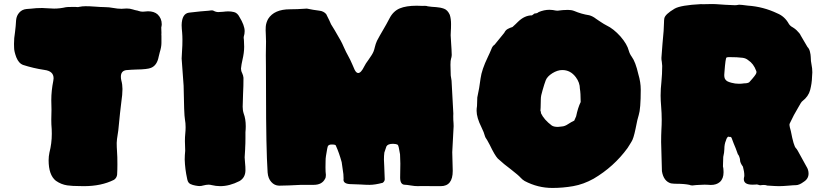

<svg xmlns="http://www.w3.org/2000/svg" viewBox="-20 -885 4059 943"><path d="M366.2 28.8C346.2 28.8 327.1 27.8 310.1 25.4C290.5 22.5 272 15.1 254.4 2.9C230.5 -16.1 218.8 -49.8 218.8 -98.1C218.8 -110.4 220.2 -123 222.7 -135.3C230.5 -165.5 234.4 -196.3 234.4 -228C234.4 -228 233.9 -250.5 233.9 -250.5C232.4 -266.6 231.9 -282.2 231.9 -298.3C231.9 -298.3 232.9 -346.2 232.9 -346.2C232.9 -346.2 231.9 -393.1 231.9 -393.1C231.9 -424.8 235.4 -456.1 241.7 -487.8C242.7 -492.2 243.2 -496.6 243.2 -500.5C243.2 -523.9 228.5 -537.6 198.7 -541.5C162.1 -546.9 127 -555.2 92.3 -566.4C79.1 -571.3 68.4 -583.5 60.1 -603.5C52.7 -623.5 49.3 -638.7 49.3 -649.9C48.8 -661.1 48.8 -667.5 48.8 -669.4C48.8 -688.5 50.3 -707.5 53.7 -726.6C56.2 -746.6 58.1 -766.1 59.1 -786.1C60.5 -801.3 65.9 -813.5 75.2 -823.7C84.5 -834 96.2 -839.4 110.8 -840.8C110.8 -840.8 130.9 -842.3 130.9 -842.3C149.4 -844.7 168 -845.7 187 -845.7C196.3 -845.7 205.6 -845.2 215.8 -844.2C225.6 -843.3 235.4 -842.8 245.6 -842.8C265.1 -842.8 284.7 -845.2 303.7 -849.6C307.6 -850.1 311.5 -850.6 314.9 -850.6C314.9 -850.6 349.6 -851.1 349.6 -851.1C351.1 -851.1 352.5 -851.1 355 -850.6C356.9 -850.1 359.9 -850.1 363.3 -850.1C364.7 -850.1 366.2 -850.6 367.7 -851.1C378.9 -853.5 389.6 -854.5 400.4 -854.5C412.6 -854.5 427.7 -854 446.8 -852.5C465.3 -851.1 480.5 -850.1 492.7 -850.1C507.8 -850.1 522.5 -848.6 537.6 -845.7C550.8 -843.3 563.5 -841.8 576.7 -841.8C584.5 -841.8 592.8 -842.3 602.1 -843.3C612.8 -843.3 623 -841.8 633.3 -838.4C638.7 -836.4 644.5 -835 649.9 -834C653.8 -833.5 657.7 -832.5 661.1 -831.1C668 -828.6 674.8 -827.6 681.6 -827.6C681.6 -827.6 707 -829.6 707 -829.6C727.1 -829.6 743.2 -824.2 754.4 -814C767.6 -801.3 774.4 -785.2 774.4 -765.6C774.4 -761.2 773.4 -755.9 772 -750C772 -750 772.9 -723.6 772.9 -723.6C772.9 -723.6 772.5 -714.4 772.5 -714.4C772.5 -711.9 772.5 -710.4 772.9 -709.5C772.9 -709.5 772.9 -674.3 772.9 -674.3C772.9 -660.2 770 -645 764.6 -627.9C764.6 -627.9 759.3 -606.4 759.3 -606.4C753.9 -577.6 741.2 -559.6 721.7 -551.8C710.4 -546.9 686 -543.9 648.9 -543.5C632.3 -543 615.7 -542 599.1 -540.5C582 -537.6 573.7 -526.9 573.7 -508.3C573.7 -502.9 574.2 -497.1 575.7 -490.7C579.6 -476.6 581.5 -461.9 581.5 -447.8C581.5 -430.2 579.6 -408.2 575.7 -382.3C572.3 -356.9 567.4 -311 561 -244.6C560.1 -236.8 559.1 -229 557.6 -221.7C555.2 -208.5 553.7 -195.8 553.2 -183.1C553.2 -169.4 553.7 -155.8 554.7 -142.6C556.2 -125 556.6 -103 556.6 -77.1C556.6 -60.1 556.2 -43.5 555.2 -26.9C554.7 -22.5 553.2 -17.6 550.3 -12.7C546.9 -7.3 543.5 -3.9 539.1 -1.5C498 19 449.2 29.3 392.1 29.3C383.8 28.8 375.5 28.8 366.2 28.8Z M1018.6 23.9C1014.2 22.5 1009.3 22 1003.9 22C996.6 22 988.3 23.4 978.5 25.9C972.2 27.8 966.3 28.8 960 28.8C960 28.8 952.1 28.3 952.1 28.3C952.1 28.3 939.9 26.4 939.9 26.4C931.2 24.9 922.9 22.5 915.5 19C908.2 15.6 902.8 8.8 900.4 -1.5C900.4 -1.5 898.9 -8.3 898.9 -8.3C892.1 -39.1 888.2 -70.3 887.2 -101.6C887.2 -115.7 888.2 -130.4 889.6 -144.5C889.6 -144.5 888.2 -191.9 888.2 -191.9C888.2 -204.6 888.7 -217.3 890.1 -230.5C891.1 -240.2 891.6 -250 891.6 -260.3C891.6 -273.4 890.6 -286.6 888.2 -299.3C885.3 -314 883.3 -369.1 881.8 -464.4C881.8 -464.4 872.1 -597.7 872.1 -597.7C872.6 -609.9 873 -621.6 874 -633.3C875.5 -652.3 876 -670.9 876 -689.9C876 -702.1 875.5 -713.9 874.5 -726.1C873 -737.8 872.6 -749.5 872.1 -761.7C873 -799.3 884.8 -819.3 907.7 -822.8C951.7 -828.1 984.4 -831.1 1006.3 -832.5C1011.2 -833.5 1016.1 -834 1021 -834C1024.4 -834 1026.9 -833.5 1029.3 -832C1037.1 -827.6 1044.9 -825.7 1052.2 -825.7C1060.1 -825.7 1067.9 -826.2 1075.2 -827.1C1085.4 -828.6 1094.7 -829.1 1102.1 -829.1C1110.4 -829.1 1119.6 -828.1 1129.4 -825.7C1140.6 -822.8 1149.4 -814.9 1155.8 -802.2C1172.9 -774.4 1181.6 -751 1181.6 -732.4C1181.6 -723.1 1180.2 -713.9 1177.2 -704.6C1177.2 -704.6 1176.8 -698.7 1176.8 -698.7C1176.8 -696.3 1177.2 -694.3 1177.7 -691.9C1178.2 -689.5 1178.2 -686.5 1178.2 -684.1C1178.2 -678.7 1178.2 -673.3 1178.7 -668.9C1179.2 -664.1 1179.2 -659.7 1179.2 -655.3C1179.2 -635.3 1176.3 -614.3 1170.9 -591.3C1167.5 -577.1 1165 -562.5 1163.6 -548.3C1163.6 -541 1165.5 -533.2 1169.4 -525.9C1172.9 -518.1 1175.3 -510.3 1175.8 -502.9C1175.8 -476.6 1175.3 -450.2 1173.8 -423.8C1172.4 -389.2 1171.9 -368.2 1171.9 -360.8C1171.9 -349.6 1173.3 -338.4 1176.8 -327.6C1183.6 -310.1 1187 -289.1 1187 -265.1C1187 -255.4 1186.5 -245.6 1185.5 -235.8C1185.5 -235.8 1185.5 -204.6 1185.5 -204.6C1185.5 -188 1185.1 -172.4 1184.1 -157.7C1184.1 -157.7 1184.1 -153.8 1184.1 -153.8C1182.6 -130.9 1181.6 -117.2 1181.6 -112.3C1182.1 -103 1182.6 -93.8 1183.6 -84.5C1185.1 -72.3 1185.5 -60.1 1185.5 -47.9C1185.1 -23.9 1175.3 -6.8 1156.2 4.4C1123.5 21 1092.3 29.3 1061.5 29.3C1047.4 29.3 1033.2 27.3 1018.6 23.9Z M2045.4 28.8C2045.4 28.8 2033.2 29.3 2033.2 29.3C2022.9 29.3 2010.7 28.3 1997.1 25.9C1982.9 23.4 1973.6 22.5 1969.2 22.5C1953.1 22.5 1945.3 10.7 1945.3 -12.7C1945.3 -12.7 1946.3 -81.5 1946.3 -81.5C1945.3 -103.5 1944.8 -118.7 1944.8 -127C1940.4 -155.8 1936.5 -171.4 1933.6 -173.8C1927.2 -177.2 1919.4 -178.7 1910.2 -178.7C1893.1 -178.7 1882.3 -174.3 1877.9 -166C1877.9 -166 1867.7 -135.7 1867.7 -135.7C1866.2 -125 1865.7 -113.3 1865.7 -101.1C1865.7 -90.8 1866.2 -79.6 1867.2 -67.9C1868.7 -30.3 1869.6 -8.8 1869.6 -4.4C1869.6 2 1866.2 7.8 1859.9 12.7C1834.5 19.5 1813 22.9 1795.4 22.9C1786.6 22.9 1770.5 22.5 1747.6 21C1724.1 20 1710.4 19.5 1706.1 19.5C1680.2 19.5 1667 12.2 1667 -2C1667 -2 1667.5 -7.3 1667.5 -7.3C1667.5 -13.7 1667 -21 1666.5 -29.8C1666.5 -29.8 1658.2 -88.4 1658.2 -88.4C1649.9 -118.7 1640.6 -145.5 1629.9 -168.9C1629.9 -173.3 1623 -175.3 1608.9 -175.3C1600.1 -175.3 1594.2 -172.9 1590.8 -168C1588.9 -164.6 1585.4 -148.4 1581.1 -119.6C1579.6 -110.8 1579.1 -102.5 1579.1 -94.2C1579.1 -94.2 1578.6 -63 1578.6 -63C1578.6 -54.7 1578.6 -47.4 1579.1 -42C1580.1 -33.7 1580.6 -28.3 1580.6 -25.9C1580.6 -17.1 1579.1 -10.7 1576.7 -7.3C1566.9 12.7 1548.3 22.9 1520.5 22.9C1520.5 22.9 1459 22.9 1459 22.9C1417.5 25.4 1381.3 26.4 1350.6 26.9C1335.4 26.4 1322.8 20.5 1312.5 8.8C1302.2 -2.4 1295.9 -18.1 1294.4 -38.1C1289.1 -118.7 1286.6 -249 1286.6 -428.2C1286.6 -500 1286.6 -544.4 1286.1 -562C1285.6 -579.1 1285.6 -596.7 1285.6 -613.8C1285.6 -636.2 1286.1 -658.7 1286.6 -681.6C1286.6 -691.9 1286.1 -702.6 1285.6 -713.4C1285.2 -720.7 1284.7 -728.5 1284.7 -736.3C1284.7 -736.3 1285.2 -753.4 1285.2 -753.4C1286.1 -766.6 1290 -779.3 1296.9 -792C1316.9 -823.7 1352.5 -839.4 1404.3 -839.4C1425.8 -839.4 1453.6 -840.3 1487.3 -842.8C1507.8 -838.4 1528.3 -835 1548.8 -832.5C1562.5 -831.1 1573.7 -825.2 1582 -815.9C1594.2 -792 1602.1 -775.4 1606 -765.6C1613.3 -754.4 1629.4 -728 1653.3 -685.5C1658.7 -675.3 1664.1 -664.6 1668.5 -653.8C1676.8 -635.3 1683.6 -621.6 1688.5 -613.3C1696.8 -598.6 1704.1 -583.5 1710.9 -567.4C1714.4 -559.1 1717.8 -550.8 1721.7 -542.5C1727.1 -531.7 1732.9 -526.4 1739.3 -526.4C1748.5 -526.4 1758.3 -537.1 1768.6 -558.1C1772.9 -567.4 1780.3 -578.6 1790.5 -592.3C1802.7 -609.4 1811 -622.6 1814.9 -632.8C1817.4 -639.2 1819.3 -646 1820.8 -652.8C1823.2 -664.1 1827.1 -674.3 1831.5 -684.6C1840.8 -702.1 1850.6 -719.7 1860.8 -736.8C1872.1 -755.9 1882.8 -774.9 1893.1 -794.9C1905.3 -818.8 1922.4 -835 1943.4 -843.8C1964.4 -852.5 1991.7 -856.9 2026.4 -856.9C2036.1 -856.9 2046.4 -856.4 2057.1 -856C2057.1 -856 2065.9 -856.4 2065.9 -856.4C2072.3 -856.4 2077.1 -855.5 2081.1 -854C2093.8 -852.1 2107.4 -850.6 2121.6 -850.1C2135.7 -849.1 2148.4 -846.7 2160.6 -842.3C2172.9 -837.9 2182.1 -827.6 2189 -812.5C2193.4 -799.3 2195.3 -783.7 2195.3 -766.6C2195.3 -750 2194.8 -739.3 2194.3 -733.9C2193.8 -728.5 2193.4 -721.2 2193.4 -711.9C2193.8 -698.2 2194.8 -684.6 2195.8 -671.4C2197.3 -652.3 2198.2 -633.8 2198.7 -614.7C2198.2 -607.4 2197.3 -601.6 2195.3 -596.7C2193.4 -591.3 2192.4 -581.5 2192.4 -566.4C2192.4 -553.2 2192.9 -536.1 2193.8 -514.2C2196.3 -501 2197.3 -492.2 2197.8 -488.8C2197.8 -488.8 2206.5 -327.6 2206.5 -327.6C2206.5 -327.6 2206.1 -314.5 2206.1 -314.5C2206.1 -300.8 2206.5 -289.6 2207.5 -280.3C2207.5 -280.3 2208 -265.6 2208 -265.6C2208 -265.6 2201.2 -137.7 2201.2 -137.7C2201.2 -137.7 2203.6 -45.9 2203.6 -45.9C2203.6 4.4 2184.1 29.3 2144.5 29.3C2144.5 29.3 2045.4 28.8 2045.4 28.8Z M2556.6 3.9C2549.3 -0.5 2542.5 -5.9 2536.1 -13.2C2529.8 -20.5 2514.2 -33.7 2489.3 -53.2C2466.8 -69.8 2445.3 -87.4 2424.8 -106.4C2414.6 -117.2 2401.9 -139.2 2385.7 -172.9C2375 -192.9 2369.1 -203.6 2367.7 -204.6C2366.2 -205.6 2364.7 -209 2362.3 -214.8C2358.9 -228 2353 -243.2 2344.7 -259.8C2328.6 -292 2320.8 -318.8 2320.8 -340.8C2320.8 -348.1 2321.3 -356 2322.8 -364.3C2322.8 -364.3 2324.2 -406.2 2324.2 -406.2C2331.1 -437 2336.4 -468.3 2340.3 -500C2344.2 -528.8 2356 -563.5 2375.5 -604C2381.8 -617.2 2387.7 -629.9 2393.1 -643.1C2396.5 -653.3 2401.9 -661.1 2409.2 -665.5C2409.2 -665.5 2456.5 -723.6 2456.5 -723.6C2460.9 -732.4 2466.3 -738.8 2473.6 -742.7C2481 -746.6 2488.8 -750 2497.1 -752.4C2508.8 -762.7 2517.6 -771.5 2523.9 -777.8C2545.4 -798.8 2568.4 -809.6 2592.8 -809.6C2592.8 -809.6 2605.5 -818.8 2605.5 -818.8C2614.3 -818.8 2621.1 -821.3 2625.5 -825.7C2643.1 -833 2660.6 -836.9 2678.2 -836.9C2689 -836.9 2699.7 -835.4 2710.9 -833C2710.9 -833 2719.2 -832.5 2719.2 -832.5C2723.1 -832.5 2727.1 -833 2731.4 -834C2736.8 -835 2749.5 -835.9 2769 -836.4C2779.8 -836.4 2790 -835 2799.3 -831.5C2823.2 -821.3 2848.1 -814 2874 -810.1C2885.3 -807.1 2896.5 -801.3 2907.7 -792.5C2912.1 -789.1 2917 -786.1 2921.4 -783.2C2925.8 -780.3 2930.2 -777.3 2934.1 -774.9C2941.9 -769.5 2949.7 -765.1 2958 -760.7C2981.9 -749.5 3004.9 -731 3027.3 -706.1C3049.3 -680.7 3063 -657.2 3068.4 -635.7C3071.3 -625.5 3076.2 -615.2 3083 -606C3095.2 -589.4 3106 -561 3115.2 -520.5C3123 -494.6 3127 -469.2 3127 -444.3C3127 -380.9 3123.5 -339.4 3117.2 -320.3C3113.3 -309.1 3107.9 -286.6 3101.6 -252.9C3094.7 -219.2 3087.9 -198.2 3081.5 -189C3078.1 -184.1 3075.2 -179.2 3072.8 -174.8C3069.3 -168.9 3065.9 -163.1 3062 -157.7C3017.6 -96.7 2961.9 -46.4 2895.5 -7.3C2862.3 11.2 2828.6 23.4 2794.9 29.3C2761.2 35.2 2727.1 38.1 2692.9 38.1C2645.5 38.1 2600.1 26.9 2556.6 3.9ZM2738.8 -263.7C2749 -264.2 2759.3 -268.1 2770 -275.4C2780.8 -282.7 2791 -288.1 2800.3 -292.5C2800.3 -292.5 2809.6 -313.5 2809.6 -313.5C2815.4 -341.8 2822.8 -365.2 2832 -383.8C2832 -413.6 2830.6 -435.1 2828.1 -449.2C2828.1 -469.2 2821.3 -488.3 2808.1 -505.9C2790.5 -529.3 2768.6 -541 2741.7 -541C2725.6 -541 2709.5 -535.6 2692.9 -525.4C2675.8 -514.6 2665 -502.9 2660.2 -490.2C2655.8 -479 2650.9 -462.9 2644.5 -440.9C2639.2 -423.8 2636.2 -409.7 2636.2 -397.5C2636.2 -385.3 2635.7 -371.6 2635.3 -356.9C2634.8 -350.6 2634.3 -345.2 2634.3 -341.3C2636.2 -338.4 2637.2 -334 2637.2 -328.6C2647 -307.6 2664.6 -287.6 2689.9 -268.6C2696.3 -264.2 2706.5 -261.7 2720.2 -261.7C2720.2 -261.7 2738.8 -263.7 2738.8 -263.7Z M3748.5 26.4C3743.2 24.4 3737.8 23.4 3731.4 23.4C3727.5 23.4 3724.1 23.4 3721.7 23.9C3718.8 24.4 3716.8 24.9 3715.3 24.9C3712.4 24.9 3709 24.4 3705.6 22.9C3702.1 21.5 3698.2 21 3694.8 21C3694.8 21 3690.4 21.5 3690.4 21.5C3690.4 21.5 3675.8 22 3675.8 22C3647.5 22 3633.3 13.2 3633.3 -4.9C3633.3 -8.8 3633.8 -13.2 3635.3 -17.6C3635.3 -17.6 3635.7 -23.4 3635.7 -23.4C3635.7 -35.6 3633.3 -50.3 3628.9 -66.4C3619.6 -79.1 3614.7 -89.8 3614.7 -98.6C3614.7 -102.1 3613.8 -107.4 3611.3 -114.3C3608.9 -121.1 3606.4 -125.5 3604 -127.4C3600.1 -138.7 3596.7 -148.4 3593.3 -156.7C3586.4 -172.9 3580.1 -188.5 3574.7 -203.6C3573.2 -210 3569.8 -212.9 3565.4 -212.9C3565.4 -212.9 3562.5 -212.4 3562.5 -212.4C3562.5 -212.4 3557.1 -213.9 3557.1 -213.9C3557.1 -213.9 3555.7 -213.4 3555.7 -213.4C3551.3 -210 3547.9 -204.1 3545.4 -194.8C3540 -182.6 3537.6 -168.5 3537.6 -152.3C3537.6 -142.1 3535.6 -129.4 3532.2 -114.3C3531.7 -102.1 3531.2 -91.8 3531.2 -83C3531.2 -83 3530.8 -67.4 3530.8 -67.4C3532.2 -62 3533.2 -56.2 3533.2 -50.8C3533.2 -50.8 3533.7 -39.1 3533.7 -39.1C3533.7 -18.1 3527.8 -2.4 3515.6 8.8C3504.4 18.6 3489.7 23.4 3470.7 23.4C3466.3 23.4 3461.4 22.9 3456.5 22.5C3451.2 22 3445.8 22 3440.4 22C3433.1 22 3426.3 22.5 3419.4 22.9C3412.6 23.4 3405.8 23.9 3399.4 23.9C3399.4 23.9 3380.4 25.9 3380.4 25.9C3375 25.9 3370.6 24.9 3366.2 22.9C3350.1 19.5 3329.1 17.6 3303.2 17.6C3293.9 17.6 3284.7 17.1 3275.4 15.6C3251.5 8.8 3236.3 -11.2 3231 -44.4C3231 -44.4 3227.1 -187.5 3227.1 -187.5C3227.1 -208 3227.5 -228.5 3228.5 -249C3229.5 -264.6 3230 -280.3 3230 -296.4C3230 -318.4 3229 -340.8 3227.1 -363.3C3225.6 -380.9 3224.6 -398.4 3224.6 -416C3224.6 -438.5 3226.1 -460.9 3228.5 -482.9C3231 -508.8 3232.4 -535.2 3232.4 -561.5C3231.9 -567.9 3231.4 -574.7 3230.5 -581.1C3229 -587.4 3228.5 -594.2 3228.5 -600.6C3228.5 -606.4 3230.5 -629.9 3233.9 -671.4C3238.8 -719.7 3241.2 -753.4 3241.2 -773.4C3241.2 -781.2 3241.7 -788.1 3242.7 -794.4C3245.1 -808.1 3262.2 -824.2 3293.9 -842.8C3314 -854 3356.4 -861.3 3422.4 -864.7C3422.4 -864.7 3432.6 -864.3 3432.6 -864.3C3451.2 -864.7 3465.8 -865.2 3477.1 -865.2C3485.4 -865.2 3491.7 -865.2 3495.6 -864.7C3526.4 -862.3 3557.6 -860.4 3588.9 -859.4C3594.7 -859.4 3600.6 -859.9 3606.4 -861.3C3606.4 -861.3 3610.4 -861.8 3610.4 -861.8C3616.7 -861.8 3630.9 -860.4 3652.8 -857.4C3703.6 -854 3752 -841.3 3797.9 -819.3C3821.8 -809.6 3840.8 -792.5 3854.5 -767.6C3858.9 -760.7 3865.2 -754.9 3874 -750.5C3881.8 -745.6 3887.7 -741.2 3892.1 -736.8C3903.3 -726.1 3910.2 -717.3 3912.6 -710.9C3912.6 -710.9 3945.8 -654.3 3945.8 -654.3C3951.2 -648.9 3955.6 -641.6 3958 -631.3C3960.4 -621.1 3961.9 -612.3 3961.9 -605.5C3961.9 -591.3 3963.4 -578.6 3965.8 -567.4C3968.3 -555.7 3969.7 -543 3969.7 -529.8C3969.7 -529.8 3968.3 -507.3 3968.3 -507.3C3967.8 -485.4 3964.4 -463.9 3959 -442.9C3953.6 -421.9 3940.9 -403.8 3920.9 -388.2C3920.4 -387.7 3919.4 -386.7 3918.5 -386.2C3917 -385.7 3911.1 -376 3900.9 -357.9C3885.7 -332.5 3871.6 -306.6 3859.4 -279.8C3857.9 -277.3 3857.4 -274.4 3857.4 -271C3857.4 -266.6 3859.9 -256.3 3864.3 -240.7C3873.5 -191.9 3881.8 -164.1 3889.2 -157.2C3893.1 -153.8 3900.4 -141.6 3911.1 -121.1C3921.9 -100.6 3931.6 -83 3940.4 -67.9C3947.8 -56.6 3951.2 -44.9 3951.2 -32.7C3951.2 -15.6 3943.4 -2 3927.7 7.8C3912.6 19 3899.9 24.4 3889.2 24.4C3880.9 24.4 3868.7 25.4 3851.6 26.9C3834.5 28.3 3819.3 29.3 3805.7 29.3C3795.4 29.3 3776.4 28.3 3748.5 26.4ZM3634.8 -475.6C3646.5 -475.6 3654.8 -477.5 3659.7 -481C3682.6 -505.9 3694.3 -521.5 3694.8 -526.9C3694.8 -526.9 3695.3 -531.2 3695.3 -531.2C3695.3 -533.7 3694.8 -535.6 3693.8 -537.6C3685.5 -560.5 3672.4 -578.1 3654.8 -589.4C3647.5 -595.7 3638.2 -599.6 3627.9 -601.1C3610.8 -603.5 3588.4 -604.5 3561 -604.5C3555.7 -604.5 3551.8 -604 3548.3 -602.5C3544.9 -601.1 3541.5 -577.1 3538.1 -530.8C3537.6 -525.4 3537.1 -521 3537.1 -516.6C3537.1 -504.9 3539.6 -496.6 3544.9 -492.2C3548.3 -486.8 3557.6 -482.4 3572.8 -478.5C3584.5 -475.1 3596.7 -473.6 3609.9 -473.6C3617.7 -473.6 3626 -474.1 3634.8 -475.6Z"/></svg>

Font: Kaph
Style: Regular
Weight: 400
Designer: GGBotNet
Foundry: f0n7.com